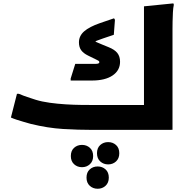

<svg xmlns="http://www.w3.org/2000/svg" viewBox="-20 -776 1130 1147"><path d="M1010.5 -0.4 536 0Q445.7 0 355.9 -5.5Q266 -11 164.5 -35.7Q145.5 -41 122.6 -47.6Q99.7 -54.1 79 -61Q58.2 -67.9 45.2 -73.9L81.4 -215.8H92.2Q103.2 -210.8 122.9 -203.5Q142.5 -196.1 162.2 -190.1Q181.8 -184.1 192.8 -180.1Q230.9 -168.4 277.2 -162.1Q323.4 -155.7 371.9 -152.7Q420.3 -149.7 466.4 -149.2Q512.4 -148.7 550.4 -148.7H896.8L840.1 -113.1V-738.2L1015.7 -755.8L1018.5 -747.8Q1014.5 -729.8 1013 -702.8Q1011.5 -675.8 1011 -647.8Q1010.5 -619.8 1010.5 -599.8ZM629 -494.1Q664.6 -479.9 680.9 -459.5Q697.2 -439 697.2 -407.1Q697.2 -355.2 652.6 -325.1Q608.1 -294.9 528.7 -294.9H402.2V-306.9L429.6 -394.6H552.9Q573.5 -394.6 573.5 -404.7Q573.5 -410 568.1 -413.2Q562.8 -416.3 553.9 -420.6L506.3 -443.9Q478.1 -457.7 464.8 -476.2Q451.6 -494.7 451.6 -523Q451.6 -561.3 482.5 -588.6Q513.5 -615.9 577.9 -638.2L661.3 -666.7L666.7 -657.6L659.9 -568.1L596.1 -546.6Q572.1 -538.5 558 -532.8Q543.9 -527.1 533.5 -518.1L531.7 -541.5Q541.8 -531.4 557.2 -524Q572.7 -516.6 591.8 -509.3ZM559.4 139.5Q559.4 107.8 578.7 90.4Q598.1 72.9 626 72.9Q653.9 72.9 673.3 90.4Q692.6 107.8 692.6 139.5Q692.6 170.5 673.3 188.3Q653.9 206.1 626 206.1Q598.1 206.1 578.7 188.3Q559.4 170.5 559.4 139.5ZM403.2 156.2Q403.2 124.5 422.5 107.1Q441.9 89.6 469.8 89.6Q497.7 89.6 517 107.1Q536.4 124.5 536.4 156.2Q536.4 187.2 517 205Q497.7 222.8 469.8 222.8Q441.9 222.8 422.5 205Q403.2 187.2 403.2 156.2ZM496.8 285Q496.8 253.3 516.1 235.9Q535.5 218.4 563.4 218.4Q591.3 218.4 610.6 235.9Q630 253.3 630 285Q630 316 610.6 333.8Q591.3 351.6 563.4 351.6Q535.5 351.6 516.1 333.8Q496.8 316 496.8 285Z"/></svg>

Font: Kufam
Style: Italic
Weight: 400
Italic angle: -11°
Designer: Artur Schmal
Foundry: Original Type
Version: Version 1.301; ttfautohint (v1.8.3)